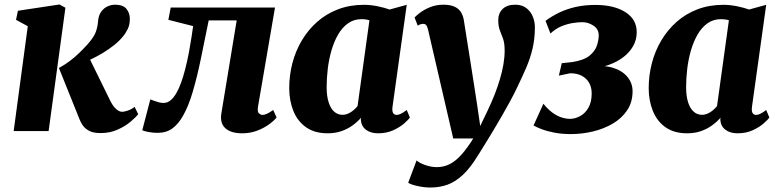

<svg xmlns="http://www.w3.org/2000/svg" viewBox="-20 -585 3470 857"><path d="M41 0 104 -468 51.5 -496.5 60 -537 245.5 -565 272 -550.5 197 0ZM429 9Q395 9 376 -2Q357 -13 348 -27.5Q339 -42 335 -52.5L243 -281.5Q269.5 -296 292.2 -313.2Q315 -330.5 334.8 -349.8Q354.5 -369 372.5 -389Q400.5 -421 408.2 -444Q416 -467 417.5 -488.5Q419.5 -516.5 431.8 -533Q444 -549.5 460.8 -556.8Q477.5 -564 493 -564Q529 -564 544 -545.8Q559 -527.5 559.5 -503Q560 -476 550.5 -456.2Q541 -436.5 529 -422.5Q512.5 -402 489.2 -383.5Q466 -365 440 -349.2Q414 -333.5 388 -321.2Q362 -309 338 -300L366 -351.5L474 -131.5Q485.5 -109.5 499 -97.8Q512.5 -86 525.5 -86Q534.5 -86 550.8 -91.5Q567 -97 581 -108L597 -75Q587.5 -63 564 -42.8Q540.5 -22.5 506 -6.8Q471.5 9 429 9Z M1131.5 -108.5Q1128 -85 1136.2 -78.5Q1144.5 -72 1152 -72Q1160 -72 1171.2 -77Q1182.5 -82 1199.5 -94L1214.5 -60.5Q1203 -46 1180.2 -29.5Q1157.5 -13 1127 -1.5Q1096.5 10 1061 10Q1011 10 986 -12.5Q961 -35 968 -78.5L1036.5 -494H911.5Q892.5 -399.5 875.8 -319Q859 -238.5 840.5 -175.8Q822 -113 798.5 -71Q777 -32 749.8 -12Q722.5 8 683 8Q661.5 8 641.8 4Q622 0 615 -3.5L651 -141.5Q656 -139.5 665.8 -135.8Q675.5 -132 687.2 -128.8Q699 -125.5 710 -125.5Q727 -125.5 741.2 -137.2Q755.5 -149 767.2 -169.5Q779 -190 788.5 -216.5Q798 -243 805.5 -272Q815.5 -310 822.8 -348.8Q830 -387.5 834.8 -419.2Q839.5 -451 842 -468.5L731.5 -496.5L742 -551.5H1207.5Z M1732 -108.5Q1729.5 -89 1734.8 -80.5Q1740 -72 1751 -72Q1758 -72 1768.5 -76.8Q1779 -81.5 1795.5 -94L1809.5 -60.5Q1803.5 -51 1784 -34Q1764.5 -17 1735 -3.5Q1705.5 10 1667.5 10Q1635 10 1614 -5.5Q1593 -21 1590.5 -50L1591.5 -59.5Q1576.5 -42 1554.8 -26Q1533 -10 1505 0Q1477 10 1442.5 10Q1384 10 1345.8 -17.2Q1307.5 -44.5 1289.2 -90.5Q1271 -136.5 1271 -191.5Q1271 -249 1285.2 -303.5Q1299.5 -358 1327.5 -405Q1355.5 -452 1396 -487.8Q1436.5 -523.5 1489 -543.5Q1541.5 -563.5 1604.5 -563.5Q1634 -563.5 1665.8 -557Q1697.5 -550.5 1719 -542.5L1795.5 -563.5ZM1629 -494.5Q1621 -497 1612.2 -498.2Q1603.5 -499.5 1594 -499.5Q1559.5 -499.5 1533.5 -481Q1507.5 -462.5 1489.2 -431Q1471 -399.5 1459.5 -359.8Q1448 -320 1443 -277.8Q1438 -235.5 1438 -195.5Q1438 -156.5 1446.8 -128.8Q1455.5 -101 1471.5 -86.8Q1487.5 -72.5 1509 -72.5Q1518.5 -72.5 1527.5 -75.5Q1536.5 -78.5 1545 -83.8Q1553.5 -89 1561.2 -96Q1569 -103 1576 -111.5Z M1891 -451Q1887.5 -466.5 1882.5 -472.5Q1877.5 -478.5 1870 -478.5Q1863.5 -478.5 1857.5 -476.8Q1851.5 -475 1844.5 -470.5L1830.5 -507Q1836.5 -514 1854.2 -527.8Q1872 -541.5 1899.2 -552.8Q1926.5 -564 1958.5 -564Q1988 -564 2007 -556Q2026 -548 2036.5 -532.2Q2047 -516.5 2050.5 -494Q2057.5 -448 2065.2 -401Q2073 -354 2080.2 -306.8Q2087.5 -259.5 2095 -212.2Q2102.5 -165 2109.5 -118.5L2123.5 -22.5L2157 -92.5Q2174 -128 2187.8 -163Q2201.5 -198 2211.5 -231.8Q2221.5 -265.5 2227 -297.5Q2232.5 -329.5 2232.5 -358.5Q2232.5 -392 2225.5 -411.8Q2218.5 -431.5 2211.2 -449.5Q2204 -467.5 2204 -496.5Q2204 -525.5 2223.5 -544.8Q2243 -564 2280 -564Q2309.5 -564 2329 -549.2Q2348.5 -534.5 2358 -511.2Q2367.5 -488 2367.5 -464Q2367.5 -412.5 2357.2 -368.8Q2347 -325 2328.8 -282.8Q2310.5 -240.5 2287.5 -193Q2275.5 -167.5 2258.2 -135.5Q2241 -103.5 2221.2 -69.2Q2201.5 -35 2181.5 -1.8Q2161.5 31.5 2143.5 60.5Q2125.5 89.5 2112 111Q2078.5 165.5 2045.2 196.2Q2012 227 1977 239.5Q1942 252 1901.5 252Q1872.5 252 1842 245Q1811.5 238 1802 230.5L1839.5 131Q1850.5 142 1877.5 151.5Q1904.5 161 1929.5 161Q1961 161 1987.5 147.5Q2014 134 2039.5 105.5Q2065 77 2092.5 33H2003Z M2528 13.5Q2487.5 13.5 2454.2 7Q2421 0.5 2397.5 -8.5Q2374 -17.5 2361.5 -25L2405.5 -122Q2424.5 -98 2445 -82.8Q2465.5 -67.5 2486 -61Q2506.5 -54.5 2523.5 -54.5Q2547 -54.5 2569.5 -66.8Q2592 -79 2606.5 -104.2Q2621 -129.5 2621 -168Q2621 -196 2609.2 -216Q2597.5 -236 2576.2 -247Q2555 -258 2525.5 -258L2474.5 -247.5L2487.5 -303L2535 -308Q2588.5 -316.5 2613.2 -338Q2638 -359.5 2645.2 -384.2Q2652.5 -409 2652.5 -427Q2652.5 -455 2629 -470.5Q2605.5 -486 2579.5 -486Q2561 -486 2536.8 -482.2Q2512.5 -478.5 2486.2 -467.8Q2460 -457 2437 -435.5L2415 -492Q2442.5 -512.5 2475.5 -528.5Q2508.5 -544.5 2548.8 -553.8Q2589 -563 2637.5 -563Q2720.5 -563 2771.2 -531Q2822 -499 2822 -441.5Q2822 -407 2805.8 -378.8Q2789.5 -350.5 2761.8 -329.5Q2734 -308.5 2699 -296Q2664 -283.5 2627 -280L2615.5 -286.5Q2671 -295.5 2713.2 -283.2Q2755.5 -271 2779.5 -243Q2803.5 -215 2803.5 -177.5Q2803.5 -128.5 2779.2 -92.5Q2755 -56.5 2714.8 -33Q2674.5 -9.5 2625.8 2Q2577 13.5 2528 13.5Z M3336.5 -108.5Q3334 -89 3339.2 -80.5Q3344.5 -72 3355.5 -72Q3362.5 -72 3373 -76.8Q3383.5 -81.5 3400 -94L3414 -60.5Q3408 -51 3388.5 -34Q3369 -17 3339.5 -3.5Q3310 10 3272 10Q3239.5 10 3218.5 -5.5Q3197.5 -21 3195 -50L3196 -59.5Q3181 -42 3159.2 -26Q3137.5 -10 3109.5 0Q3081.5 10 3047 10Q2988.5 10 2950.2 -17.2Q2912 -44.5 2893.8 -90.5Q2875.5 -136.5 2875.5 -191.5Q2875.5 -249 2889.8 -303.5Q2904 -358 2932 -405Q2960 -452 3000.5 -487.8Q3041 -523.5 3093.5 -543.5Q3146 -563.5 3209 -563.5Q3238.5 -563.5 3270.2 -557Q3302 -550.5 3323.5 -542.5L3400 -563.5ZM3233.5 -494.5Q3225.5 -497 3216.8 -498.2Q3208 -499.5 3198.5 -499.5Q3164 -499.5 3138 -481Q3112 -462.5 3093.8 -431Q3075.5 -399.5 3064 -359.8Q3052.5 -320 3047.5 -277.8Q3042.5 -235.5 3042.5 -195.5Q3042.5 -156.5 3051.2 -128.8Q3060 -101 3076 -86.8Q3092 -72.5 3113.5 -72.5Q3123 -72.5 3132 -75.5Q3141 -78.5 3149.5 -83.8Q3158 -89 3165.8 -96Q3173.5 -103 3180.5 -111.5Z"/></svg>

Font: Merriweather 28pt Black
Style: Italic
Weight: 900
Italic angle: -7.8°
Version: Version 2.101